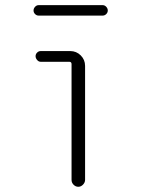

<svg xmlns="http://www.w3.org/2000/svg" viewBox="-20 -715 540 735"><path d="M127.9 -655.3Q120.1 -655.3 114.3 -661.1Q108.4 -667 108.4 -674.8Q108.4 -682.6 114.3 -689Q120.1 -695.3 127.9 -695.3H373Q380.9 -695.3 386.7 -689Q392.6 -682.6 392.6 -674.8Q392.6 -667 386.7 -661.1Q380.9 -655.3 373 -655.3ZM253.9 -26.4V-469.7Q253.9 -478.5 245.1 -478.5H135.7Q127.9 -478.5 122.1 -485.4Q116.2 -492.2 116.2 -500Q116.2 -507.8 122.1 -513.7Q127.9 -519.5 135.7 -519.5H249Q272.5 -519.5 289.1 -502.9Q305.7 -486.3 305.7 -462.9V-26.4Q305.7 -16.6 297.9 -8.3Q290 0 279.8 0Q269.5 0 261.7 -7.8Q253.9 -15.6 253.9 -26.4Z"/></svg>

Font: Rounded-X Mgen+ 1mn light
Style: Regular
Weight: 200
Designer: [Source Han Sans]
Ryoko NISHIZUKA  (kana & ideographs); Paul D. Hunt (Latin, Greek & Cyrillic); Wenlong ZHANG  (bopomofo
Version: Version 1.059.20150602